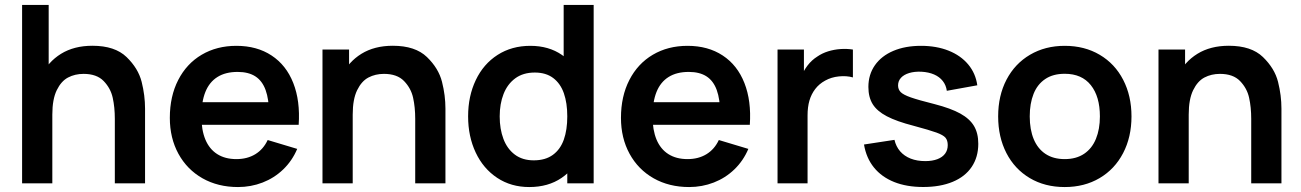

<svg xmlns="http://www.w3.org/2000/svg" viewBox="-20 -740 5252 775"><path d="M443.5 -260.2Q443.5 -307 435 -345.3Q426.6 -383.7 398.5 -412.8Q370.5 -441.8 317.3 -441.8Q282.7 -441.8 254.8 -427.2Q227 -412.7 209.1 -376Q191.2 -339.3 191.2 -277.5L119.7 -308.2Q119.7 -377.9 146.7 -434Q173.7 -490.2 226.3 -522.8Q279 -555.3 353.2 -555.3Q443.7 -555.3 490.8 -509.8Q538 -464.2 551.8 -409.5Q565.5 -354.8 565.5 -301.5V0H443.5ZM69.2 0V-720H176.5V-340.8H191.2V0Z M940.8 15Q859.8 15 797.4 -20.3Q735 -55.7 700.2 -119.3Q665.5 -182.9 665.5 -264.2Q665.5 -351.3 699.4 -417.2Q733.3 -483.2 794.2 -519.1Q855.2 -555 934.2 -555Q1017 -555 1076.2 -516Q1135.4 -477.1 1163.8 -404.9Q1192.2 -332.8 1185.6 -236.3H1066V-280.3Q1065.7 -339.5 1052.1 -376.6Q1038.6 -413.7 1010.8 -431.7Q982.9 -449.7 939.2 -449.7Q890.2 -449.7 857.7 -429.2Q825.1 -408.8 809 -368.9Q793 -329 793 -270Q793 -215.2 809 -176.7Q825.1 -138.2 856.8 -118Q888.6 -97.8 934.2 -97.8Q978.2 -97.8 1010.6 -117.6Q1043 -137.4 1060.5 -174.8L1179.7 -139Q1159.3 -90.9 1123.2 -56.2Q1087 -21.4 1040 -3.2Q992.9 15 940.8 15ZM755 -236.3V-327.5H1126.7V-236.3Z M1656 -260.2Q1656 -307 1647.5 -345.3Q1639.1 -383.7 1611 -412.8Q1583 -441.8 1529.8 -441.8Q1495.2 -441.8 1467.3 -427.2Q1439.5 -412.7 1421.6 -376Q1403.7 -339.3 1403.7 -277.5L1332.2 -308.2Q1332.2 -377.9 1359.2 -434Q1386.2 -490.2 1438.8 -522.8Q1491.5 -555.3 1565.7 -555.3Q1656.2 -555.3 1703.3 -509.8Q1750.5 -464.2 1764.2 -409.5Q1778 -354.8 1778 -301.5V0H1656ZM1281.7 0V-540H1389V-372.5H1403.7V0Z M2116.2 15Q2042.9 15 1986.8 -22.2Q1930.7 -59.4 1900.1 -124.4Q1869.5 -189.4 1869.5 -270.2Q1869.5 -351.9 1900.5 -416.8Q1931.4 -481.8 1988.5 -518.4Q2045.6 -555 2120.7 -555Q2195.4 -555 2248.5 -518.1Q2301.7 -481.2 2328.8 -416.8Q2356 -352.3 2356 -270.2Q2356 -187.8 2328.5 -123.3Q2300.9 -58.8 2246.8 -21.9Q2192.8 15 2116.2 15ZM2134.5 -92.8Q2181.4 -92.8 2211.5 -114.8Q2241.7 -136.7 2255.8 -176.3Q2269.8 -215.9 2269.8 -270.2Q2269.8 -324.2 2256 -363.7Q2242.1 -403.2 2212.8 -425.2Q2183.5 -447.2 2138.7 -447.2Q2091.6 -447.2 2059.9 -423.9Q2028.2 -400.6 2012.6 -360.6Q1997 -320.7 1997 -270.2Q1997 -219.2 2012.1 -179.2Q2027.2 -139.2 2058 -116Q2088.9 -92.8 2134.5 -92.8ZM2269.8 0V-379.2H2255.2V-720H2376.3V0Z M2761.8 15Q2680.8 15 2618.4 -20.3Q2556 -55.7 2521.2 -119.3Q2486.5 -182.9 2486.5 -264.2Q2486.5 -351.3 2520.4 -417.2Q2554.3 -483.2 2615.2 -519.1Q2676.2 -555 2755.2 -555Q2838 -555 2897.2 -516Q2956.4 -477.1 2984.8 -404.9Q3013.2 -332.8 3006.6 -236.3H2887V-280.3Q2886.7 -339.5 2873.1 -376.6Q2859.6 -413.7 2831.8 -431.7Q2803.9 -449.7 2760.2 -449.7Q2711.2 -449.7 2678.7 -429.2Q2646.1 -408.8 2630 -368.9Q2614 -329 2614 -270Q2614 -215.2 2630 -176.7Q2646.1 -138.2 2677.8 -118Q2709.6 -97.8 2755.2 -97.8Q2799.2 -97.8 2831.6 -117.6Q2864 -137.4 2881.5 -174.8L3000.7 -139Q2980.3 -90.9 2944.2 -56.2Q2908 -21.4 2861 -3.2Q2813.9 15 2761.8 15ZM2576 -236.3V-327.5H2947.7V-236.3Z M3118.5 0V-540H3225V-408.5L3212 -425.5Q3222.5 -453.2 3239.4 -475.3Q3256.3 -497.5 3279 -511.7Q3298.3 -525.1 3322.5 -532.7Q3346.8 -540.2 3372.3 -542Q3397.8 -543.8 3422.7 -540V-427.5Q3397.1 -434.8 3366.2 -431.6Q3335.4 -428.5 3310.8 -414.7Q3286.4 -401.4 3270.6 -380.7Q3254.8 -359.9 3247.2 -333.9Q3239.7 -307.8 3239.7 -274.3V0Z M3706.2 14.8Q3639.8 14.8 3589.3 -5.3Q3538.8 -25.5 3507.7 -63.8Q3476.6 -102.2 3467.5 -156.7L3590.5 -175.5Q3596.6 -148.7 3613.3 -129.3Q3630.1 -110 3655.9 -99.8Q3681.8 -89.7 3714.7 -89.7Q3743.2 -89.7 3763.6 -97.5Q3784 -105.2 3794.8 -119.7Q3805.5 -134.1 3805.5 -154.2Q3805.5 -173.4 3796.4 -184.2Q3787.3 -194.9 3759.9 -204.9Q3732.4 -214.9 3668 -232.2Q3599.1 -249.9 3559.6 -270.7Q3520.1 -291.4 3502.6 -319.6Q3485.2 -347.8 3485.2 -389Q3485.2 -439 3511.5 -476.6Q3537.8 -514.2 3585.8 -534.6Q3633.8 -555 3697.7 -555Q3760 -555 3809 -535.5Q3858.1 -515.9 3888.2 -479.8Q3918.2 -443.7 3924.8 -395.7L3801.8 -373.5Q3798.7 -396.3 3785.5 -413Q3772.3 -429.8 3750.6 -439.3Q3728.8 -448.8 3699.7 -450.5Q3671.4 -451.8 3650 -445.3Q3628.6 -438.8 3616.8 -426Q3605 -413.1 3605 -395.2Q3605 -378.8 3615.8 -368Q3626.6 -357.3 3656.6 -346.8Q3686.7 -336.2 3752.5 -319.7Q3817.9 -302.8 3856.1 -281.7Q3894.3 -260.5 3911.6 -231.3Q3928.8 -202.2 3928.8 -159.7Q3928.8 -105.8 3902.2 -66.3Q3875.6 -26.8 3825.3 -6Q3775.1 14.8 3706.2 14.8Z M4277.7 15Q4197.5 15 4136.6 -21.2Q4075.7 -57.4 4042.3 -122.2Q4009 -186.9 4009 -270.2Q4009 -353.9 4042.8 -418.6Q4076.7 -483.2 4137.8 -519.1Q4199 -555 4277.7 -555Q4357.9 -555 4419 -518.8Q4480.2 -482.7 4513.7 -417.8Q4547.2 -353 4547.2 -270.2Q4547.2 -186.7 4513.4 -122Q4479.7 -57.2 4418.5 -21.1Q4357.3 15 4277.7 15ZM4277.7 -97.8Q4324.2 -97.8 4356.1 -119.3Q4388 -140.8 4403.8 -179.8Q4419.7 -218.8 4419.7 -270.2Q4419.7 -350.2 4383.2 -396.2Q4346.7 -442.2 4277.7 -442.2Q4230.2 -442.2 4198.8 -420.8Q4167.2 -399.5 4151.9 -360.9Q4136.5 -322.2 4136.5 -270.2Q4136.5 -217 4152.6 -178.2Q4168.8 -139.5 4200.2 -118.7Q4231.8 -97.8 4277.7 -97.8Z M5030.5 -260.2Q5030.5 -307 5022 -345.3Q5013.6 -383.7 4985.5 -412.8Q4957.5 -441.8 4904.3 -441.8Q4869.7 -441.8 4841.8 -427.2Q4814 -412.7 4796.1 -376Q4778.2 -339.3 4778.2 -277.5L4706.7 -308.2Q4706.7 -377.9 4733.7 -434Q4760.7 -490.2 4813.3 -522.8Q4866 -555.3 4940.2 -555.3Q5030.7 -555.3 5077.8 -509.8Q5125 -464.2 5138.8 -409.5Q5152.5 -354.8 5152.5 -301.5V0H5030.5ZM4656.2 0V-540H4763.5V-372.5H4778.2V0Z"/></svg>

Font: Manrope
Style: Regular
Weight: 400
Designer: Mikhail Sharanda
Foundry: Mikhail Sharanda
Version: Version 4.503